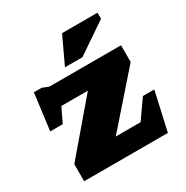

<svg xmlns="http://www.w3.org/2000/svg" viewBox="-167 -870 975 1009"><g transform="rotate(-30 320.0 -366.0)"><path d="M57 0V-103.5L312 -402.5H151L109.5 -316H33.5L62 -537H109L148 -522H582V-420.5L318.5 -120.5H469L548.5 -233.5H617.5L565 0ZM269 -569 345.5 -732H560.5V-695L375 -569Z"/></g></svg>

Font: Newsreader Caption ExtraBold
Style: Regular
Weight: 800
Designer: Hugues Gentile
Foundry: Production Type
Version: Version 1.001